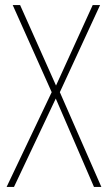

<svg xmlns="http://www.w3.org/2000/svg" viewBox="-20 -734 424 754"><path d="M378 0 215 -372 373 -714H344L200 -398L59 -714H30L183 -372L6 0H35L199 -347L349 0Z"/></svg>

Font: Noto Sans Sinhala Condensed Thin
Style: Regular
Weight: 100
Width: 3
Designer: Jelle Bosma - Monotype Design Team
Foundry: Monotype Imaging Inc.
Version: Version 2.006